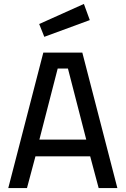

<svg xmlns="http://www.w3.org/2000/svg" viewBox="-20 -955 638 975"><path d="M22 0ZM438 -161H160L117 0H22L200 -688H398L576 0H481ZM180 -246H418L325 -607H273ZM179 -833 406 -935 436 -853 205 -768Z"/></svg>

Font: Cairo SemiBold
Style: Regular
Weight: 600
Designer: Mohamed Gaber, the designers of Titillium
Foundry: Kief Type Foundry
Version: Version 2.009; ttfautohint (v1.5.33-1714) -l 8 -r 50 -G 200 